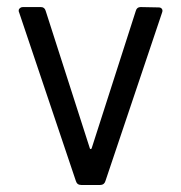

<svg xmlns="http://www.w3.org/2000/svg" viewBox="-20 -526 515 546"><path d="M265.1 0H210.9Q199.2 0 195.8 -11.2L34.2 -491.2Q33.2 -492.2 33.2 -496.1Q33.2 -500 36.6 -502.9Q40 -505.9 44.9 -505.9H96.2Q106.9 -505.9 109.9 -495.1L234.9 -106Q235.4 -103.5 236.6 -102.5Q237.8 -101.6 239.3 -102.5Q240.7 -103.5 241.2 -106L366.2 -495.1Q369.1 -505.9 379.9 -505.9L431.2 -504.9Q437.5 -504.9 440.4 -500.7Q443.4 -496.6 440.9 -490.2L279.8 -11.2Q276.4 0 265.1 0Z"/></svg>

Font: Barlow
Style: Regular
Weight: 400
Designer: Jeremy Tribby
Foundry: Jeremy Tribby
Version: Version 1.101